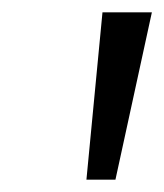

<svg xmlns="http://www.w3.org/2000/svg" viewBox="-20 -725 266 311"><path d="M120 -434 146 -705H226L167 -434Z"/></svg>

Font: Nunito Sans 7pt Light
Style: Italic
Weight: 300
Italic angle: -9°
Designer: Vernon Adams
Foundry: Vernon Adams
Version: Version 3.101;gftools[0.9.27]